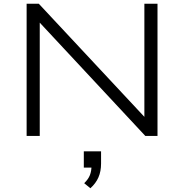

<svg xmlns="http://www.w3.org/2000/svg" viewBox="-20 -725 982 1024"><path d="M122 0V-705H187L762 -89H750V-705H820V0H755L181 -616H192V0ZM462 279 429 252Q451 231 459.5 209Q468 187 468 159L484 169H427V82H519V147Q519 189 505 221Q491 253 462 279Z"/></svg>

Font: Nunito Sans 10pt Expanded Light
Style: Regular
Weight: 300
Width: 7
Designer: Vernon Adams
Foundry: Vernon Adams
Version: Version 3.101;gftools[0.9.27]